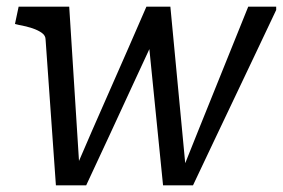

<svg xmlns="http://www.w3.org/2000/svg" viewBox="-20 -557 850 577"><path d="M239 0H148L117 -438Q117 -450 106 -458Q95 -466 77.5 -472Q60 -478 37 -482L25 -485L36 -537H188L220 -32L203 -40Q230 -103 257 -165Q284 -227 311.5 -289Q339 -351 366 -413Q393 -475 420 -537H492L540 -31L526 -40Q551 -103 576 -165Q601 -227 626 -289Q651 -351 676 -413Q701 -475 726 -537H810V-527Q779 -461 747.5 -395Q716 -329 685 -263.5Q654 -198 622.5 -132Q591 -66 560 0H470L426 -438L450 -455Q415 -380 380 -304Q345 -228 310 -152.5Q275 -77 239 0Z"/></svg>

Font: Roboto Serif
Style: Italic
Weight: 400
Italic angle: -10°
Designer: Greg Gazdowicz
Foundry: Commercial Type
Version: Version 1.008